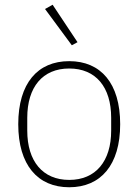

<svg xmlns="http://www.w3.org/2000/svg" viewBox="-20 -778 584 810"><path d="M283 -587 307 -600 202 -758 170 -740ZM272 12C405 12 487 -82 487 -254C487 -427 405 -520 272 -520C139 -520 57 -427 57 -254C57 -82 139 12 272 12ZM272 -19C160 -19 95 -98 95 -227V-281C95 -411 160 -489 272 -489C384 -489 449 -411 449 -281V-227C449 -98 384 -19 272 -19Z"/></svg>

Font: IBM Plex Thai Looped ExtraLight
Style: Regular
Weight: 200
Designer: Mike Abbink, Paul van der Laan, Pieter van Rosmalen, Ben Mitchell, Mark Frömberg
Foundry: Bold Monday
Version: Version 1.0